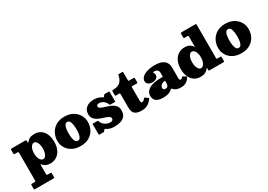

<svg xmlns="http://www.w3.org/2000/svg" viewBox="12 -1854 4442 3188"><g transform="rotate(-30 2233.0 -260.0)"><path d="M22.5 -441V-497.5Q22.5 -513 27.5 -516.5Q32.5 -520 47 -520H300Q310.5 -520 316.5 -516.8Q322.5 -513.5 322.5 -502V-475Q322.5 -454 339 -477Q361 -506.5 397 -523.2Q433 -540 488.5 -540Q553 -540 603.2 -507.8Q653.5 -475.5 682 -413.2Q710.5 -351 710.5 -261Q710.5 -171 679.2 -108.5Q648 -46 595.5 -13.5Q543 19 478.5 19Q430 19 397 4Q364 -11 343 -37Q332 -50.5 327.2 -50.2Q322.5 -50 322.5 -13V129Q322.5 145 326.2 150Q330 155 347 155H395Q405 155 408.8 157.8Q412.5 160.5 412.5 171V239Q412.5 254 408 257Q403.5 260 388 260H45Q30 260 26.2 256Q22.5 252 22.5 238V174Q22.5 162.5 25.8 158.8Q29 155 41 155H88Q104.5 155 108.5 150.2Q112.5 145.5 112.5 128.5V-389Q112.5 -406.5 107.2 -410.8Q102 -415 85 -415H50Q31.5 -415 27 -419.2Q22.5 -423.5 22.5 -441ZM322.5 -261Q322.5 -190.5 347.5 -146.8Q372.5 -103 410.5 -103Q443.5 -103 467 -146.8Q490.5 -190.5 490.5 -261Q490.5 -331.5 467 -375.2Q443.5 -419 410.5 -419Q372.5 -419 347.5 -375.2Q322.5 -331.5 322.5 -261Z M760.5 -245Q760.5 -325 795.5 -392Q830.5 -459 897.2 -499.5Q964 -540 1059.5 -540Q1155 -540 1221.8 -501.8Q1288.5 -463.5 1323.5 -401.8Q1358.5 -340 1358.5 -270Q1358.5 -190 1323.5 -124.2Q1288.5 -58.5 1221.8 -19.2Q1155 20 1059.5 20Q964 20 897.2 -17Q830.5 -54 795.5 -114.5Q760.5 -175 760.5 -245ZM985.5 -270Q985.5 -218 991.8 -174.8Q998 -131.5 1014 -105.8Q1030 -80 1059.5 -80Q1089 -80 1105 -105Q1121 -130 1127.2 -169Q1133.5 -208 1133.5 -250Q1133.5 -302 1127.2 -345.2Q1121 -388.5 1105 -414.2Q1089 -440 1059.5 -440Q1030 -440 1014 -415Q998 -390 991.8 -351Q985.5 -312 985.5 -270Z M1809 -346Q1785 -399.5 1746.5 -422.8Q1708 -446 1671.5 -446Q1647 -446 1635.2 -435.2Q1623.5 -424.5 1623.5 -411Q1623.5 -388.5 1646.2 -374.2Q1669 -360 1705 -349Q1741 -338 1781.2 -324.5Q1821.5 -311 1857.2 -291Q1893 -271 1915.8 -238.8Q1938.5 -206.5 1938.5 -157Q1938.5 -90 1907.8 -50.8Q1877 -11.5 1823.5 5.2Q1770 22 1701.5 22Q1650.5 22 1612.5 8.2Q1574.5 -5.5 1548.5 -24.5Q1539 -31.5 1531.5 -21L1516.5 -1.5Q1512 5 1509 7.5Q1506 10 1494.5 10H1421.5Q1413 10 1410.8 6.5Q1408.5 3 1408.5 -6V-186.5Q1408.5 -195 1410.2 -199Q1412 -203 1420.5 -203H1496Q1509 -203 1511.5 -201Q1514 -199 1517.5 -189Q1530 -152 1555.5 -126.5Q1581 -101 1613 -88Q1645 -75 1676.5 -75Q1706.5 -75 1721 -86.8Q1735.5 -98.5 1735.5 -118Q1735.5 -142.5 1713 -157.5Q1690.5 -172.5 1655.2 -184.2Q1620 -196 1580.5 -209.2Q1541 -222.5 1505.8 -242.5Q1470.5 -262.5 1448 -294.2Q1425.5 -326 1425.5 -375Q1425.5 -453 1480.5 -497.5Q1535.5 -542 1625.5 -542Q1678.5 -542 1718.2 -527Q1758 -512 1781.5 -495Q1788.5 -490 1792.8 -490.5Q1797 -491 1802 -499L1814 -518.5Q1818 -525.5 1822 -527.8Q1826 -530 1837 -530H1908Q1920.5 -530 1920.5 -516.5V-345.5Q1920.5 -337.5 1919 -333.8Q1917.5 -330 1909 -330H1830.5Q1818.5 -330 1815.5 -334Q1812.5 -338 1809 -346Z M2431.5 -92.5Q2404 -49.5 2355.2 -16.2Q2306.5 17 2229 17Q2141.5 17 2100.2 -18.8Q2059 -54.5 2059 -136V-395.5Q2059 -406.5 2057.2 -410.8Q2055.5 -415 2044.5 -415H1980.5Q1971.5 -415 1968.8 -418.2Q1966 -421.5 1966 -431V-501Q1966 -513 1969.2 -516.5Q1972.5 -520 1984 -520Q2013.5 -520 2044 -525Q2074.5 -530 2102.2 -545.8Q2130 -561.5 2151.8 -593.8Q2173.5 -626 2185.5 -681.5Q2188 -693 2189.8 -696.5Q2191.5 -700 2205.5 -700H2262Q2279 -700 2279 -683.5V-540Q2279 -528.5 2281.2 -524.2Q2283.5 -520 2295 -520H2383.5Q2396 -520 2396 -506V-427Q2396 -415 2382 -415H2295Q2279 -415 2279 -398.5V-154Q2279 -128 2283 -115Q2287 -102 2305 -102Q2318 -102 2330.5 -109.8Q2343 -117.5 2357 -137Q2362.5 -145 2366.5 -147.2Q2370.5 -149.5 2380 -144L2420.5 -117.5Q2431 -111 2434 -106Q2437 -101 2431.5 -92.5Z M2470 -123Q2470 -180 2507.8 -218Q2545.5 -256 2611.8 -275Q2678 -294 2764 -294H2798Q2806.5 -294 2808.8 -296Q2811 -298 2811 -307V-367Q2811 -406 2789 -425Q2767 -444 2733 -444Q2722 -444 2714.5 -441.2Q2707 -438.5 2707 -434Q2707 -428.5 2711.2 -424Q2715.5 -419.5 2719.8 -409.8Q2724 -400 2724 -378Q2724 -341.5 2691.8 -320.8Q2659.5 -300 2619 -300Q2573.5 -300 2541.8 -321.2Q2510 -342.5 2510 -383Q2510 -421.5 2541.2 -455Q2572.5 -488.5 2636.2 -509.2Q2700 -530 2798 -530Q2903 -530 2962 -485.8Q3021 -441.5 3021 -347V-136Q3021 -121 3028.8 -114Q3036.5 -107 3047 -107Q3057.5 -107 3067.5 -112.2Q3077.5 -117.5 3086 -133.5Q3091 -142 3097.5 -137L3154.5 -102Q3161 -98 3157.5 -90Q3146 -68 3124.5 -44.8Q3103 -21.5 3070.8 -5.8Q3038.5 10 2993 10H2992.5Q2939.5 10 2907 -1.8Q2874.5 -13.5 2852 -38.5Q2839.5 -52 2833.2 -53Q2827 -54 2818.5 -45.5Q2794 -21 2751.5 -5.5Q2709 10 2645 10Q2559.5 10 2514.8 -23.2Q2470 -56.5 2470 -123ZM2707 -143Q2707 -99.5 2750 -99.5Q2782.5 -99.5 2796.8 -120.5Q2811 -141.5 2811 -191V-208.5Q2811 -218.5 2801 -218.5H2797Q2774 -218.5 2753.5 -207.2Q2733 -196 2720 -178.8Q2707 -161.5 2707 -143Z M3132 -259Q3132 -349 3163.2 -411.5Q3194.5 -474 3247 -506.5Q3299.5 -539 3364 -539Q3420 -539 3455.2 -519.8Q3490.5 -500.5 3510.5 -467.5Q3517.5 -456.5 3518.8 -461.2Q3520 -466 3520 -486.5V-662Q3520 -675 3506.5 -675H3447.5Q3436 -675 3433 -677.2Q3430 -679.5 3430 -691V-761Q3430 -774 3434.2 -777Q3438.5 -780 3452 -780H3712.5Q3722 -780 3726 -777.2Q3730 -774.5 3730 -764.5V-127.5Q3730 -113 3733.5 -109Q3737 -105 3751 -105H3808.5Q3817 -105 3818.5 -101.2Q3820 -97.5 3820 -89V-17.5Q3820 -6 3816.5 -3Q3813 0 3801 0H3535.5Q3525 0 3522.5 -3.5Q3520 -7 3520 -18V-43.5Q3520 -52.5 3517.2 -56Q3514.5 -59.5 3507.5 -49Q3486 -17 3449.2 1.5Q3412.5 20 3354 20Q3289.5 20 3239.5 -12.2Q3189.5 -44.5 3160.8 -106.8Q3132 -169 3132 -259ZM3352 -259Q3352 -188.5 3375.5 -144.8Q3399 -101 3432 -101Q3470.5 -101 3495.2 -144.8Q3520 -188.5 3520 -259Q3520 -329.5 3495.2 -373.2Q3470.5 -417 3432 -417Q3399 -417 3375.5 -373.2Q3352 -329.5 3352 -259Z M3843.5 -245Q3843.5 -325 3878.5 -392Q3913.5 -459 3980.2 -499.5Q4047 -540 4142.5 -540Q4238 -540 4304.8 -501.8Q4371.5 -463.5 4406.5 -401.8Q4441.5 -340 4441.5 -270Q4441.5 -190 4406.5 -124.2Q4371.5 -58.5 4304.8 -19.2Q4238 20 4142.5 20Q4047 20 3980.2 -17Q3913.5 -54 3878.5 -114.5Q3843.5 -175 3843.5 -245ZM4068.5 -270Q4068.5 -218 4074.8 -174.8Q4081 -131.5 4097 -105.8Q4113 -80 4142.5 -80Q4172 -80 4188 -105Q4204 -130 4210.2 -169Q4216.5 -208 4216.5 -250Q4216.5 -302 4210.2 -345.2Q4204 -388.5 4188 -414.2Q4172 -440 4142.5 -440Q4113 -440 4097 -415Q4081 -390 4074.8 -351Q4068.5 -312 4068.5 -270Z"/></g></svg>

Font: Besley* Fatface
Style: Regular
Weight: 900
Designer: Owen Earl
Foundry: indestructible type*
Version: Version 3.000; ttfautohint (v1.8.3)